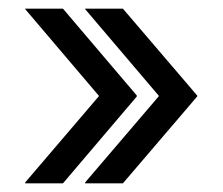

<svg xmlns="http://www.w3.org/2000/svg" viewBox="-20 -494 514 442"><path d="M295 -273H208L38 -473V-474H125L295 -274ZM263 -72H176V-74L346 -273H434V-272ZM434 -273H346L176 -473V-474H263L434 -274ZM125 -72H38V-74L208 -273H295V-272Z"/></svg>

Font: Foldit
Style: Regular
Weight: 400
Version: Version 1.003